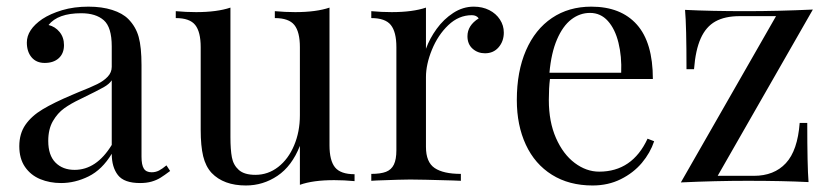

<svg xmlns="http://www.w3.org/2000/svg" viewBox="-20 -549 2526 583"><path d="M369.6 -491.2Q392.6 -467.8 401.1 -436.8Q409.7 -405.8 409.7 -351.1V-73.2Q409.7 -48.3 416.7 -37.1Q423.8 -25.9 440.4 -25.9Q452.6 -25.9 462.9 -31.2Q473.1 -36.6 485.4 -46.9L496.6 -29.8Q479 -16.6 467.3 -9.3Q455.6 -2 440.4 2.4Q425.3 6.8 405.3 6.8Q356.9 6.8 338.1 -17.3Q319.3 -41.5 319.3 -82Q290 -33.7 249 -13.4Q208 6.8 165.5 6.8Q130.9 6.8 102.1 -5.1Q73.2 -17.1 55.9 -42.2Q38.6 -67.4 38.6 -105Q38.6 -143.1 57.1 -169.9Q75.7 -196.8 109.4 -217Q143.1 -237.3 199.7 -261.2L219.2 -269.5Q255.4 -283.7 275.1 -293.5Q294.9 -303.2 307.1 -316.2Q319.3 -329.1 319.3 -346.2V-408.2Q319.3 -466.3 295.2 -487.5Q271 -508.8 226.6 -508.8Q155.8 -508.8 127.4 -473.1Q147.5 -468.3 160.9 -451.9Q174.3 -435.5 174.3 -412.1Q174.3 -386.7 158.4 -372.3Q142.6 -357.9 115.7 -357.9Q90.3 -357.9 75.9 -375Q61.5 -392.1 61.5 -419.9Q61.5 -459 108.4 -491.2Q132.8 -507.3 168.7 -518.1Q204.6 -528.8 248.5 -528.8Q289.6 -528.8 320.8 -518.8Q352.1 -508.8 369.6 -491.2ZM223.6 -248Q194.8 -234.4 174.8 -220Q154.8 -205.6 140.6 -181.2Q126.5 -156.7 126.5 -121.1Q126.5 -77.6 148.4 -55.4Q170.4 -33.2 206.5 -33.2Q272.9 -33.2 319.3 -108.9V-305.2Q312 -293.9 294.9 -284.2Q277.8 -274.4 223.6 -248Z M1056.6 -20V1Q1025.4 -2 994.6 -2Q930.2 -2 890.6 12.2V-106Q866.2 -44.4 822.5 -15.1Q778.8 14.2 726.6 14.2Q659.2 14.2 622.6 -23.9Q604.5 -43.5 596.9 -74.7Q589.4 -106 589.4 -154.8V-405.8Q589.4 -452.1 572.8 -473.1Q556.2 -494.1 513.7 -494.1V-515.1Q544.9 -512.2 575.7 -512.2Q638.7 -512.2 679.7 -525.9V-132.8Q679.7 -94.7 684.1 -71.3Q688.5 -47.9 705.1 -33Q721.7 -18.1 755.4 -18.1Q793.9 -18.1 824.7 -42Q855.5 -65.9 873 -107.4Q890.6 -148.9 890.6 -199.2V-405.8Q890.6 -452.1 873.8 -473.1Q856.9 -494.1 814.5 -494.1V-515.1Q845.7 -512.2 876.5 -512.2Q939.9 -512.2 980.5 -525.9V-107.9Q980.5 -61.5 997.3 -40.8Q1014.2 -20 1056.6 -20Z M1509.8 -450.2Q1509.8 -423.8 1494.1 -405.5Q1478.5 -387.2 1452.6 -387.2Q1430.7 -387.2 1415 -401.1Q1399.4 -415 1399.4 -439Q1399.4 -471.7 1433.6 -493.2Q1426.8 -502.9 1412.6 -502.9Q1373 -502.9 1341.3 -472.7Q1309.6 -442.4 1291.5 -397.9Q1273.4 -353.5 1273.4 -314.9V-103Q1273.4 -56.6 1299.8 -38.8Q1326.2 -21 1379.4 -21V0Q1374 0 1355.5 -1Q1255.9 -3.9 1225.6 -3.9Q1201.7 -3.9 1124 -1Q1111.3 0 1107.4 0V-21Q1135.7 -21 1152.1 -27.3Q1168.5 -33.7 1176 -49.3Q1183.6 -64.9 1183.6 -92.8V-405.8Q1183.6 -452.1 1166.7 -473.1Q1149.9 -494.1 1107.4 -494.1V-515.1Q1138.7 -512.2 1169.4 -512.2Q1232.9 -512.2 1273.4 -525.9V-400.9Q1284.7 -432.1 1305.9 -461.4Q1327.1 -490.7 1356.4 -509.8Q1385.7 -528.8 1418.5 -528.8Q1444.8 -528.8 1465.6 -518.3Q1486.3 -507.8 1498 -489.7Q1509.8 -471.7 1509.8 -450.2Z M1779.3 14.2Q1708 14.2 1656 -18.3Q1604 -50.8 1576.7 -109.6Q1549.3 -168.5 1549.3 -245.1Q1549.3 -332 1577.1 -396Q1605 -460 1656 -494.4Q1707 -528.8 1775.4 -528.8Q1865.2 -528.8 1913.8 -474.4Q1962.4 -419.9 1962.4 -309.1H1649.9Q1646.5 -282.2 1646.5 -245.1Q1646.5 -179.2 1668.2 -129.9Q1689.9 -80.6 1725.1 -54.2Q1760.3 -27.8 1799.3 -27.8Q1899.9 -27.8 1946.3 -127.9L1966.3 -120.1Q1954.6 -85 1929 -54.4Q1903.3 -23.9 1865 -4.9Q1826.7 14.2 1779.3 14.2ZM1648.4 -328.1H1866.2Q1868.2 -377.9 1857.9 -419.4Q1847.7 -460.9 1825.7 -485.4Q1803.7 -509.8 1771.5 -509.8Q1740.7 -509.8 1714.8 -490Q1689 -470.2 1671.4 -429.4Q1653.8 -388.7 1648.4 -328.1Z M2269 -15.1Q2330.6 -15.1 2366.2 -53.5Q2401.9 -91.8 2408.2 -175.8H2431.2Q2431.2 -45.4 2435.1 3.9Q2356.9 0 2249.5 0Q2153.8 0 2047.4 4.9L2336.4 -500H2226.1Q2181.2 -500 2152.3 -483.9Q2123.5 -467.8 2107.7 -432.4Q2091.8 -397 2087.4 -338.9H2064.5Q2064.5 -471.2 2060.1 -519Q2138.7 -515.1 2246.1 -515.1Q2341.8 -515.1 2448.2 -520L2159.2 -15.1Z"/></svg>

Font: TypoPRO Playfair Display
Style: Regular
Weight: 400
Designer: Claus Eggers Sørensen
Foundry: Claus Eggers Sørensen
Version: Version 1.004;PS 001.004;hotconv 1.0.70;makeotf.lib2.5.58329